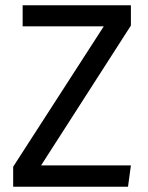

<svg xmlns="http://www.w3.org/2000/svg" viewBox="-20 -709 562 729"><path d="M477 -612 136 -81H477L466 0H30V-76L374 -609H66V-689H477Z"/></svg>

Font: Wolseley Sans
Style: Regular
Weight: 400
Designer: Carrois Corporate & Edenspiekermann AG
Foundry: Carrois Corporate GbR & Edenspiekermann AG
Version: Version 4.202